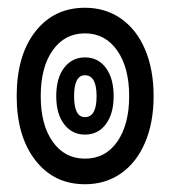

<svg xmlns="http://www.w3.org/2000/svg" viewBox="-20 -490 438 495"><path d="M199 -15Q119 -15 71 -77Q23 -139 23 -242Q23 -347 71 -408.5Q119 -470 199 -470Q252 -470 292 -442Q332 -414 354 -362.5Q376 -311 376 -242Q376 -174 354 -122.5Q332 -71 292 -43Q252 -15 199 -15ZM199 -81Q252 -81 282.5 -125Q313 -169 313 -242Q313 -316 282 -360Q251 -404 199 -404Q147 -404 116 -360.5Q85 -317 85 -242Q85 -168 116 -124.5Q147 -81 199 -81ZM199 -143Q166 -143 145.5 -169.5Q125 -196 125 -242Q125 -289 145.5 -315.5Q166 -342 199 -342Q233 -342 253 -315Q273 -288 273 -242Q273 -197 253 -170Q233 -143 199 -143ZM199 -188Q229 -188 229 -242Q229 -296 199 -296Q171 -296 171 -242Q171 -188 199 -188Z"/></svg>

Font: Noto Sans Thai Looped UI Condensed Medium
Style: Regular
Weight: 500
Width: 3
Designer: Cadson Demak Team
Foundry: Cadson Demak Co., Ltd.
Version: Version 1.000